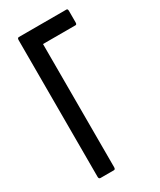

<svg xmlns="http://www.w3.org/2000/svg" viewBox="-171 -713 642 772"><g transform="rotate(-30 150.0 -327.5)"><path d="M57 0Q49 0 49 -10V-645Q49 -655 56 -655H277Q283 -655 283 -645V-592Q283 -582 277 -582H126V-10Q126 0 119 0Z"/></g></svg>

Font: Sofia Sans Extra Condensed Medium
Style: Regular
Weight: 500
Version: Version 4.100